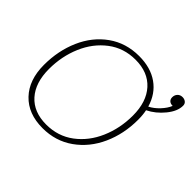

<svg xmlns="http://www.w3.org/2000/svg" viewBox="-165 -934 1158 1158"><g transform="rotate(45 413.5 -355.0)"><path d="M688 -508Q695 -476 695 -433Q695 -313 649.5 -212Q604 -111 519 -50.5Q434 10 323 10Q200 10 129.5 -64Q59 -138 59 -266Q59 -387 103.5 -488.5Q148 -590 232 -650Q316 -710 428 -710Q526 -710 591.5 -664Q657 -618 682 -533Q714 -549 742.5 -579.5Q771 -610 783 -640Q764 -640 754 -649.5Q744 -659 744 -675Q744 -694 756 -707Q768 -720 788 -720Q804 -720 815.5 -711Q827 -702 827 -685Q827 -638 785 -586.5Q743 -535 688 -508ZM655 -429Q655 -546 595 -612.5Q535 -679 428 -679Q328 -679 253 -622Q178 -565 138 -471.5Q98 -378 98 -270Q98 -153 157 -87Q216 -21 323 -21Q423 -21 498.5 -77.5Q574 -134 614.5 -227.5Q655 -321 655 -429Z"/></g></svg>

Font: Thasadith
Style: Italic
Weight: 400
Italic angle: -9°
Designer: Cadson Demak Co.,Ltd.
Foundry: Cadson Demak Co.,Ltd.
Version: Version 1.000; ttfautohint (v1.6)